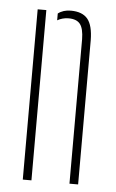

<svg xmlns="http://www.w3.org/2000/svg" viewBox="-47 -640 406 674"><g transform="rotate(5 155.5 -303.0)"><path d="M59 0V-600H89.5V0ZM223.5 0V-509Q223 -546.5 210.8 -562.2Q198.5 -578 170 -578Q159 -578 149 -575.2Q139 -572.5 130.5 -567.5V-591.5Q139.5 -598.5 150.8 -602Q162 -605.5 175.5 -605.5Q216 -605.5 234.8 -583Q253.5 -560.5 254 -508V0Z"/></g></svg>

Font: Big Shoulders Stencil Display ExtraLight
Style: Regular
Weight: 250
Designer: Patric King
Foundry: XO Type Co
Version: Version 2.001